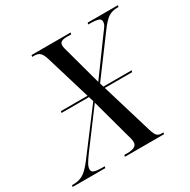

<svg xmlns="http://www.w3.org/2000/svg" viewBox="-208 -866 1008 1017"><g transform="rotate(-30 296.5 -357.0)"><path d="M-48 0 -46 -10H-36Q-5 -10 20 -23.5Q45 -37 80 -82L274 -339L265 -369H97L99 -379H262L179 -654Q170 -682 158 -693Q146 -704 124 -704H111L113 -714H352L350 -704H322Q302 -704 290.5 -698Q279 -692 279 -676Q279 -669 282 -656.5Q285 -644 290 -627L348 -414L502 -625Q514 -640 522 -652.5Q530 -665 530 -679Q530 -695 512 -699.5Q494 -704 471 -704H454L456 -714H641L639 -704H630Q601 -704 578 -690Q555 -676 520 -628L352 -402L359 -379H532L529 -369H362L455 -60Q465 -28 474.5 -19Q484 -10 500 -10H513L511 0H272L274 -10H294Q320 -10 335.5 -18Q351 -26 351 -44Q351 -55 348.5 -66Q346 -77 341 -93L277 -328L115 -111Q96 -85 86 -67.5Q76 -50 76 -35Q76 -20 92 -15Q108 -10 136 -10H154L152 0Z"/></g></svg>

Font: Noto Serif Display Condensed
Style: Italic
Weight: 400
Width: 3
Italic angle: -12°
Designer: Monotype Design Team
Foundry: Monotype Imaging Inc.
Version: Version 2.009